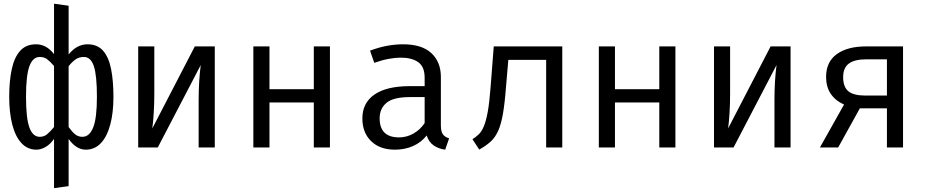

<svg xmlns="http://www.w3.org/2000/svg" viewBox="-20 -788 4963 1026"><path d="M268.7 -768.2 346.7 -757.4V-496.9Q369.2 -525.1 394.6 -538.2Q420 -551.3 447.2 -551.3Q501 -551.3 531.3 -516.4Q561.5 -481.5 573.8 -418.2Q586.2 -354.9 586.2 -270.8Q586.2 -185.6 569.2 -122.1Q552.3 -58.5 519.2 -23.3Q486.2 11.8 438.5 11.8Q387.2 11.8 346.7 -45.6V206.7L268.7 217.4V-45.6Q248.2 -16.4 223.1 -2.3Q197.9 11.8 174.9 11.8Q127.2 11.8 94.6 -23.3Q62.1 -58.5 45.6 -122.1Q29.2 -185.6 29.2 -270.8Q29.2 -354.9 42.8 -418.2Q56.4 -481.5 87.7 -516.4Q119 -551.3 172.8 -551.3Q199.5 -551.3 223.1 -539Q246.7 -526.7 268.7 -499ZM192.3 -483.6Q155.4 -483.6 137.2 -434.4Q119 -385.1 119 -270.8Q119 -155.9 137.2 -106.4Q155.4 -56.9 192.3 -56.9Q214.9 -56.9 231.3 -70.3Q247.7 -83.6 268.7 -109.2V-435.4Q248.2 -459 232.3 -471.3Q216.4 -483.6 192.3 -483.6ZM428.2 -483.6Q403.1 -483.6 384.9 -471.3Q366.7 -459 346.7 -434.4V-109.2Q365.1 -83.6 381.5 -70.3Q397.9 -56.9 420.5 -56.9Q457.9 -56.9 477.9 -106.7Q497.9 -156.4 497.9 -270.8Q497.9 -385.1 481.5 -434.4Q465.1 -483.6 428.2 -483.6Z M1127.7 -540V0H1041.5V-252.8Q1041.5 -305.6 1044.6 -354.6Q1047.7 -403.6 1052.8 -440.5L823.1 0H718.5V-540H804.6V-287.7Q804.6 -235.4 801.5 -184.4Q798.5 -133.3 793.8 -101.5L1021 -540Z M1656.9 0V-240.5H1420V0H1333.8V-540H1420V-311.3H1656.9V-540H1743.1V0Z M2335.9 -117.9Q2335.9 -85.1 2346.7 -70.3Q2357.4 -55.4 2380 -48.7L2359 11.8Q2324.1 7.2 2297.9 -10.5Q2271.8 -28.2 2260 -64.1Q2230.8 -26.7 2186.9 -7.4Q2143.1 11.8 2090.8 11.8Q2009.7 11.8 1963.1 -33.8Q1916.4 -79.5 1916.4 -154.9Q1916.4 -238.5 1981.5 -283.1Q2046.7 -327.7 2169.7 -327.7H2249.2V-372.8Q2249.2 -431.3 2215.1 -455.6Q2181 -480 2120.5 -480Q2093.8 -480 2057.9 -473.6Q2022.1 -467.2 1980 -452.3L1957.4 -517.4Q2006.7 -535.9 2050.5 -543.6Q2094.4 -551.3 2133.8 -551.3Q2234.4 -551.3 2285.1 -504.1Q2335.9 -456.9 2335.9 -376.9ZM2112.8 -53.8Q2152.8 -53.8 2189 -74.1Q2225.1 -94.4 2249.2 -130.3V-269.2H2171.3Q2082.1 -269.2 2045.4 -238.5Q2008.7 -207.7 2008.7 -155.9Q2008.7 -53.8 2112.8 -53.8Z M2984.6 -540V0H2898.5V-468.2H2696.4L2684.1 -325.6Q2677.4 -235.9 2667.4 -179Q2657.4 -122.1 2641.5 -87.4Q2625.6 -52.8 2601.3 -30.8Q2576.9 -8.7 2541 11.3L2504.6 -44.1Q2523.6 -55.9 2538.7 -70.5Q2553.8 -85.1 2565.6 -113.1Q2577.4 -141 2586.4 -190.5Q2595.4 -240 2601.5 -321.5L2618.5 -540Z M3503.1 0V-240.5H3266.2V0H3180V-540H3266.2V-311.3H3503.1V-540H3589.2V0Z M4204.6 -540V0H4118.5V-252.8Q4118.5 -305.6 4121.5 -354.6Q4124.6 -403.6 4129.7 -440.5L3900 0H3795.4V-540H3881.5V-287.7Q3881.5 -235.4 3878.5 -184.4Q3875.4 -133.3 3870.8 -101.5L4097.9 -540Z M4361.5 0 4490.3 -229.2Q4394.4 -273.3 4394.4 -376.9Q4394.4 -457.4 4451.5 -498.7Q4508.7 -540 4607.7 -540H4805.6V0H4719.5V-209.2H4574.9L4459 0ZM4603.1 -277.4H4719.5V-470.8H4605.6Q4547.2 -470.8 4516.4 -448.5Q4485.6 -426.2 4485.6 -375.9Q4485.6 -323.6 4513.3 -300.5Q4541 -277.4 4603.1 -277.4Z"/></svg>

Font: FiraCode Nerd Font
Style: Regular
Weight: 400
Designer: Carrois Corporate, Edenspiekermann AG, Nikita Prokopov
Foundry: Carrois Corporate, Edenspiekermann AG, Nikita Prokopov
Version: Version 6.002;Nerd Fonts 2.1.0